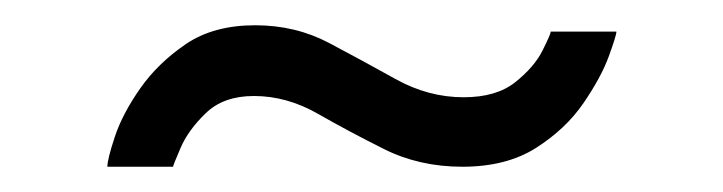

<svg xmlns="http://www.w3.org/2000/svg" viewBox="-20 -369 572 152"><path d="M65 -237Q65 -243 71 -261Q77 -279 91 -299Q105 -319 127 -334Q149 -349 182 -349Q214 -349 240.5 -335Q267 -321 293 -306.5Q319 -292 347 -292Q373 -292 388 -304Q403 -316 409.5 -329Q416 -342 416 -344H468Q468 -341 462 -324.5Q456 -308 442 -287.5Q428 -267 404.5 -252Q381 -237 346 -237Q312 -237 284 -251Q256 -265 231.5 -279Q207 -293 181 -293Q157 -293 143 -279.5Q129 -266 123 -252Q117 -238 117 -237Z"/></svg>

Font: YasnoRaleway Medium
Style: Regular
Weight: 500
Designer: Matt McInerney, Pablo Impallari, Rodrigo Fuenzalida
Foundry: Matt McInerney, Pablo Impallari, Rodrigo Fuenzalida
Version: Version 4.026